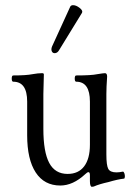

<svg xmlns="http://www.w3.org/2000/svg" viewBox="-20 -699 512 735"><path d="M206.1 -506.8Q200.2 -496.6 191.2 -495.6Q182.1 -494.6 178.5 -502.2Q174.8 -509.8 179.2 -521L249 -673.8Q252 -679.2 259.8 -679.2Q271.5 -679.2 284.9 -668.7Q298.3 -658.2 293.9 -649.9ZM332 16.1Q324.2 16.1 324.2 -5.9V-27.8Q324.2 -40 318.8 -40Q314 -40 306.2 -32.2Q259.3 11.2 210.9 11.2Q149.4 11.2 116.7 -38.8Q84 -88.9 84 -181.2V-310.1Q84 -386.2 30.8 -386.2Q24.9 -386.2 24.9 -398.2Q24.9 -410.2 30.8 -410.2Q80.1 -410.2 104 -415Q126 -418.9 141.1 -418.9Q147.9 -418.9 147.9 -414.1Q146 -343.8 146 -338.9V-206.1Q146 -117.2 168.5 -75.2Q190.9 -33.2 238.8 -33.2Q280.3 -33.2 302.2 -62.3Q324.2 -91.3 324.2 -145V-310.1Q324.2 -386.2 272 -386.2Q266.1 -386.2 266.1 -398.2Q266.1 -410.2 272 -410.2Q329.6 -410.2 352.1 -415Q376 -418.9 381.8 -418.9Q390.1 -418.9 390.1 -405.8Q387.2 -365.2 387.2 -338.9V-107.9Q387.2 -65.9 394.5 -52.5Q401.9 -39.1 425.8 -39.1Q437 -39.1 450.2 -42Q453.6 -42.5 456.1 -35.6Q458.5 -28.8 458 -22Q457.5 -15.1 454.1 -15.1Q431.2 -12.7 395 -2Q359.4 5.9 338.9 15.1Q335 16.1 332 16.1Z"/></svg>

Font: Junicode SmCond Light
Style: Regular
Weight: 300
Width: 4
Designer: Peter S. Baker
Version: Version 2.206